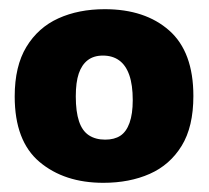

<svg xmlns="http://www.w3.org/2000/svg" viewBox="-20 -693 454 418"><path d="M205 -295Q120 -295 66 -340.5Q12 -386 12 -483Q12 -549 37.5 -591Q63 -633 107 -653Q151 -673 208 -673Q296 -673 348.5 -626.5Q401 -580 401 -484Q401 -417 375.5 -375.5Q350 -334 306 -314.5Q262 -295 205 -295ZM209 -389Q229 -389 242 -397.5Q255 -406 262 -425.5Q269 -445 269 -475Q269 -508 261.5 -529.5Q254 -551 239.5 -561.5Q225 -572 204 -572Q184 -572 171 -562Q158 -552 151.5 -533Q145 -514 145 -483Q145 -450 152 -429Q159 -408 173.5 -398.5Q188 -389 209 -389Z"/></svg>

Font: Bricolage Grotesque 72pt ExtraBold
Style: Regular
Weight: 800
Designer: Mathieu Triay
Foundry: Atelier Triay
Version: Version 1.001;gftools[0.9.33.dev8+g029e19f]